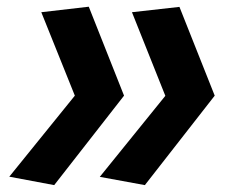

<svg xmlns="http://www.w3.org/2000/svg" viewBox="-20 -546 660 558"><path d="M363.5 -510.5 460.5 -267.5 270 -32 401 -8 604 -268 501.5 -526ZM7 -32.5 137.5 -8 340.5 -268 238 -526.5 100 -510.5 197.5 -268Z"/></svg>

Font: Monaspace Krypton
Style: Bold Italic
Weight: 700
Italic angle: -11°
Designer: Riley Cran & the Lettermatic Team
Foundry: Lettermatic
Version: Version 1.101 (Monaspace Krypton)